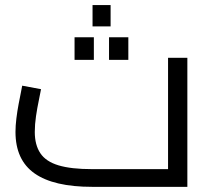

<svg xmlns="http://www.w3.org/2000/svg" viewBox="-20 -724 828 744"><path d="M337 0Q188 0 114 -52Q40 -104 40 -213Q40 -236.8 43.5 -265.2Q47 -293.6 52 -320Q57 -346.4 61 -365.9Q65 -385.4 66 -392L139 -378.4Q136.2 -362 130.2 -333.9Q124.2 -305.8 119.5 -273.7Q114.8 -241.6 114.8 -212.6Q114.8 -162.5 136.3 -130.3Q157.7 -98.1 206.7 -83.3Q255.6 -68.6 337 -68.6H631.2V-500H706V0ZM338.6 -621.6V-704.4H408.6V-621.6ZM268.9 -492.1V-579.6H343.7V-492.1ZM402.5 -492.1V-579.6H477.3V-492.1Z"/></svg>

Font: Titillium Web
Style: Bold
Weight: 700
Designer: Mohamed Gaber, Accademia di Belle Arti di Urbino
Foundry: Kief Type Foundry, Accademia di Belle Arti di Urbino
Version: Version 3.000